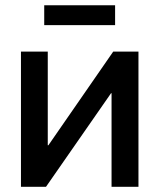

<svg xmlns="http://www.w3.org/2000/svg" viewBox="-20 -722 616 742"><path d="M515.1 0H411.1V-361.8H409.2L157.7 0H61V-522.5H164.6V-160.6H167L417.5 -522.5H515.1ZM424.8 -701.7V-625H150.9V-701.7Z"/></svg>

Font: Inter 28pt Medium
Style: Regular
Weight: 500
Designer: Rasmus Andersson
Foundry: rsms
Version: Version 4.001;git-66647c0bb